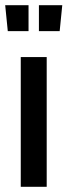

<svg xmlns="http://www.w3.org/2000/svg" viewBox="-30 -720 260 740"><path d="M50 0H150V-500H50ZM0 -600H80V-700H-10ZM120 -600H200L210 -700H120Z"/></svg>

Font: Millimetre
Style: Regular
Weight: 500
Designer: Jérémy Landes
Version: Version 1.0